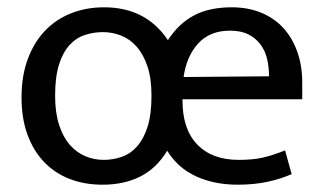

<svg xmlns="http://www.w3.org/2000/svg" viewBox="-20 -497 887 526"><path d="M808 -225H480V-221Q480 -143 520.5 -101Q561 -59 634 -59Q672 -59 699 -65Q726 -71 761 -85L779 -20Q750 -7 713 1Q676 9 631 9Q567 9 517 -14Q467 -37 438 -84Q409 -36 364.5 -13.5Q320 9 261 9Q212 9 171.5 -6.5Q131 -22 101.5 -52.5Q72 -83 55.5 -127.5Q39 -172 39 -230Q39 -289 56 -335Q73 -381 103 -412.5Q133 -444 174.5 -460.5Q216 -477 265 -477Q380 -477 440 -387Q469 -432 511 -454.5Q553 -477 615 -477Q660 -477 696 -462Q732 -447 756.5 -420Q781 -393 794.5 -355Q808 -317 808 -271ZM395 -235Q395 -282 384 -315Q373 -348 354.5 -369Q336 -390 312 -399.5Q288 -409 262 -409Q236 -409 212 -401Q188 -393 170 -373Q152 -353 141.5 -319.5Q131 -286 131 -235Q131 -188 142 -154.5Q153 -121 171.5 -100Q190 -79 214 -69Q238 -59 264 -59Q290 -59 314 -67.5Q338 -76 356 -96.5Q374 -117 384.5 -150.5Q395 -184 395 -235ZM717 -288Q717 -314 711.5 -336.5Q706 -359 693 -376Q680 -393 660 -403Q640 -413 610 -413Q555 -413 523 -378Q491 -343 483 -286Z"/></svg>

Font: Mukta Mahee
Style: Regular
Weight: 400
Designer: Shuchita Grover, Noopur Datye, Girish Dalvi, Yashodeep Gholap
Foundry: Ek Type
Version: Version 2.538;PS 1.000;hotconv 16.6.51;makeotf.lib2.5.65220;